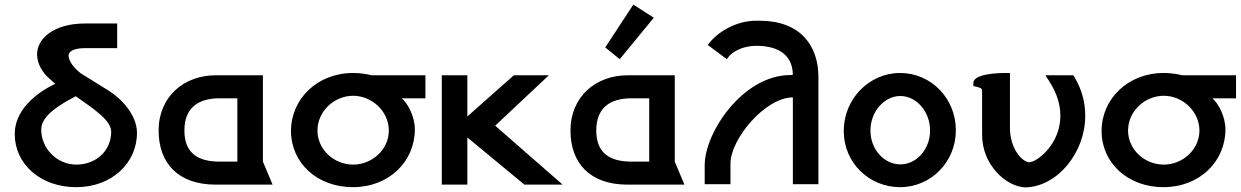

<svg xmlns="http://www.w3.org/2000/svg" viewBox="-20 -802 5389 834"><path d="M463 -230C463 -145 395 -87 312 -87C229 -87 159 -155 159 -240C160 -300 237 -346 309 -384C392 -326 463 -278 463 -230ZM330 -484C280 -524 278 -553 278 -562C278 -572 289 -593 350 -593H489V-700H350C210 -700 141 -632 141 -566C141 -526 164 -487 194 -461L220 -438C130 -395 44 -320 44 -220C44 -90 155 11 311 11C466 11 575 -94 575 -225C575 -304 505 -375 454 -407Z M1011 -100H934C841 -100 781 -136 781 -235C781 -334 841 -375 934 -375H1011ZM917 -475C779 -475 669 -382 669 -235C669 -94 753 0 917 0H1164L1122 -100V-475Z M1669 -235C1669 -152 1596 -87 1514 -87C1431 -87 1359 -152 1359 -235C1359 -318 1431 -386 1514 -386C1596 -386 1669 -318 1669 -235ZM1514 -485C1358 -485 1244 -372 1244 -233C1244 -95 1357 11 1513 11C1670 11 1782 -101 1782 -240C1782 -297 1750 -355 1725 -375H1828V-475H1594C1572 -481 1541 -485 1514 -485Z M1899 0H2010V-205L2258 0H2424L2131 -256L2364 -475H2212L2010 -296V-475H1899Z M2731 -782 2609 -596 2672 -545 2820 -725ZM2800 -100H2723C2630 -100 2570 -136 2570 -235C2570 -334 2630 -375 2723 -375H2800ZM2706 -475C2568 -475 2458 -382 2458 -235C2458 -94 2542 0 2706 0H2953L2911 -100V-475Z M3153 -2V-92C3153 -198 3304 -379 3424 -379V-2H3535V-467C3535 -604 3457 -712 3279 -712H3265C3186 -712 3109 -672 3065 -620L3054 -607L3137 -545L3148 -559C3170 -583 3213 -603 3266 -603C3371 -603 3423 -555 3424 -477L3413 -476C3208 -476 3041 -228 3041 -84V-2Z M3891 -385C3960 -385 4020 -318 4020 -235C4020 -152 3960 -88 3891 -88C3821 -88 3761 -152 3761 -235C3761 -317 3821 -385 3891 -385ZM4132 -236C4132 -375 4024 -485 3890 -485C3755 -485 3645 -372 3645 -233C3645 -95 3755 11 3890 11C4024 11 4132 -99 4132 -236Z M4648 -466 4642 -475H4521L4537 -450C4573 -395 4586 -344 4586 -299C4586 -196 4515 -123 4469 -102C4459 -98 4453 -97 4452 -97C4422 -97 4367 -154 4367 -246V-485H4344C4326 -485 4208 -483 4208 -442V-428L4222 -425C4240 -421 4246 -416 4246 -409V-216C4246 -87 4349 9 4434 12C4573 9 4694 -139 4694 -299C4694 -357 4680 -411 4648 -466Z M5190 -235C5190 -152 5117 -87 5035 -87C4952 -87 4880 -152 4880 -235C4880 -318 4952 -386 5035 -386C5117 -386 5190 -318 5190 -235ZM5035 -485C4879 -485 4765 -372 4765 -233C4765 -95 4878 11 5034 11C5191 11 5303 -101 5303 -240C5303 -297 5271 -355 5246 -375H5349V-475H5115C5093 -481 5062 -485 5035 -485Z"/></svg>

Font: Mint Spirit
Style: Bold
Weight: 700
Designer: HARENDAL Hirwen
Foundry: Arkandis Digital Foundry.
Version: Version 1.004;FFEdit